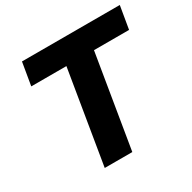

<svg xmlns="http://www.w3.org/2000/svg" viewBox="-161 -886 1043 1045"><g transform="rotate(-30 360.5 -363.5)"><path d="M82.4 -584.5 106.5 -727.3H721.2L697.1 -584.5H476.6L380 0H206.7L303.3 -584.5Z"/></g></svg>

Font: Inter UI Extra Bold
Style: Italic
Weight: 800
Italic angle: 9.39999°
Designer: Rasmus Andersson
Foundry: rsms
Version: 3.2;8d6f07862